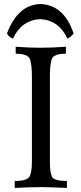

<svg xmlns="http://www.w3.org/2000/svg" viewBox="-20 -923 396 943"><path d="M308.6 0Q228 -3.9 181.2 -3.9Q126.5 -3.9 52.2 0V-34.2Q114.7 -34.2 125.7 -56.9Q136.7 -79.6 136.7 -129.9V-548.3Q136.7 -600.1 128.2 -629.6Q119.6 -659.2 57.1 -659.2V-693.4Q121.6 -688.5 181.2 -688.5Q233.4 -688.5 303.7 -693.4V-659.2Q242.2 -659.2 233.6 -631.1Q225.1 -603 225.1 -549.3V-127Q225.1 -75.7 235.4 -54.9Q245.6 -34.2 308.6 -34.2ZM176.3 -903.3Q293.9 -900.4 341.3 -758.8Q330.6 -742.2 311 -733.4Q270 -823.2 178.2 -829.1Q85.9 -824.2 43.5 -733.4Q23.4 -741.2 14.2 -758.8Q66.9 -898.4 176.3 -903.3Z"/></svg>

Font: Almanac
Style: Regular
Weight: 400
Designer: Eden's Almanac
Version: Version 3.501;March 28, 2021;FontCreator 13.0.0.2683 64-bit